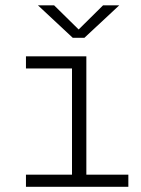

<svg xmlns="http://www.w3.org/2000/svg" viewBox="-20 -716 540 736"><path d="M79.5 0V-46.5H256V-453.5H79.5V-500H311V-46.5H472V0ZM125.5 -695.5H187.5L281.5 -603L375 -695.5H437L303.5 -571H259Z"/></svg>

Font: Trispace Thin ExtraLight
Style: Regular
Weight: 250
Version: Version 1.210